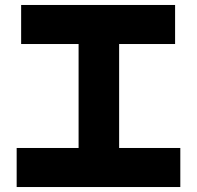

<svg xmlns="http://www.w3.org/2000/svg" viewBox="-20 -711 791 772"><path d="M47 41H705V-116H459V-534H684V-691H65V-534H296V-116H47Z"/></svg>

Font: コーポレート・ロゴ ver3 Bold
Style: Regular
Weight: 700
Designer: [KANA_main] LOGOTYPE.JP [Source Han Sans] Ryoko NISHIZUKA 西塚涼子 (kana, bopomofo & ideographs); Paul D. Hunt (Latin, Greek
Version: Version 12.001;FEAKit 1.0